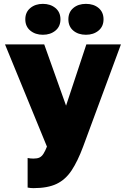

<svg xmlns="http://www.w3.org/2000/svg" viewBox="-20 -760 652 994"><path d="M153 214Q138 214 123 211V58Q138 61 153 61Q173 61 184.5 55.5Q196 50 205 36Q214 22 223 -1L6 -530H209L322 -213L427 -530H606L410 0Q382 75 350.5 122.5Q319 170 273 192Q227 214 153 214ZM202 -580Q163 -580 137 -601.5Q111 -623 111 -660Q111 -697 137 -718.5Q163 -740 202 -740Q241 -740 267 -718.5Q293 -697 293 -660Q293 -623 267 -601.5Q241 -580 202 -580ZM425 -580Q385 -580 359.5 -601.5Q334 -623 334 -660Q334 -697 359.5 -718.5Q385 -740 425 -740Q465 -740 490.5 -718.5Q516 -697 516 -660Q516 -623 490 -601.5Q464 -580 425 -580Z"/></svg>

Font: Golos Text ExtraBold
Style: Regular
Weight: 800
Designer: A.Korolkova, Vitaly Kuzmin
Foundry: ParaType Ltd
Version: Version 2.004